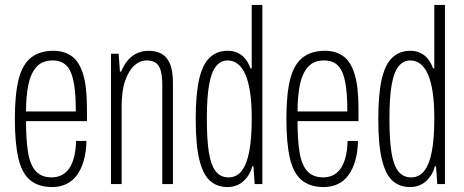

<svg xmlns="http://www.w3.org/2000/svg" viewBox="-20 -743 1873 775"><path d="M191 12Q135 12 101.5 -16Q68 -44 54 -105Q40 -166 40 -263Q40 -364 55.5 -424Q71 -484 106 -511Q141 -538 196 -538Q238 -538 268.5 -517Q299 -496 315 -445Q331 -394 331 -305V-254H85Q85 -177 93.5 -126.5Q102 -76 125 -51.5Q148 -27 189 -27Q209 -27 226.5 -35Q244 -43 257 -60Q270 -77 278 -105.5Q286 -134 287 -174H329Q328 -129 318 -94.5Q308 -60 290.5 -36Q273 -12 247.5 0Q222 12 191 12ZM85 -293H286Q286 -346 281.5 -384.5Q277 -423 267 -448.5Q257 -474 238.5 -486.5Q220 -499 193 -499Q150 -499 126.5 -472Q103 -445 94 -398.5Q85 -352 85 -293Z M428 0V-526H459L464 -454H469Q482 -485 499.5 -503.5Q517 -522 537.5 -530Q558 -538 579 -538Q609 -538 631 -526.5Q653 -515 665.5 -487Q678 -459 678 -409V0H635V-402Q635 -423 632.5 -440.5Q630 -458 623.5 -471.5Q617 -485 604.5 -492Q592 -499 572 -499Q545 -499 522.5 -479Q500 -459 485.5 -418Q471 -377 471 -314V0Z M897 12Q857 12 828.5 -12.5Q800 -37 785 -97Q770 -157 770 -263Q770 -364 784 -424Q798 -484 827 -511Q856 -538 899 -538Q920 -538 937.5 -530.5Q955 -523 968.5 -507.5Q982 -492 991 -467H996V-723H1039V0H1008L1003 -72H998Q991 -39 964.5 -13.5Q938 12 897 12ZM902 -27Q936 -27 956.5 -54.5Q977 -82 986.5 -134Q996 -186 996 -259V-268Q996 -327 989.5 -370.5Q983 -414 970.5 -442.5Q958 -471 940 -485Q922 -499 899 -499Q871 -499 852 -475.5Q833 -452 824 -401Q815 -350 815 -268V-259Q815 -180 823 -128.5Q831 -77 850.5 -52Q870 -27 902 -27Z M1287 12Q1231 12 1197.5 -16Q1164 -44 1150 -105Q1136 -166 1136 -263Q1136 -364 1151.5 -424Q1167 -484 1202 -511Q1237 -538 1292 -538Q1334 -538 1364.5 -517Q1395 -496 1411 -445Q1427 -394 1427 -305V-254H1181Q1181 -177 1189.5 -126.5Q1198 -76 1221 -51.5Q1244 -27 1285 -27Q1305 -27 1322.5 -35Q1340 -43 1353 -60Q1366 -77 1374 -105.5Q1382 -134 1383 -174H1425Q1424 -129 1414 -94.5Q1404 -60 1386.5 -36Q1369 -12 1343.5 0Q1318 12 1287 12ZM1181 -293H1382Q1382 -346 1377.5 -384.5Q1373 -423 1363 -448.5Q1353 -474 1334.5 -486.5Q1316 -499 1289 -499Q1246 -499 1222.5 -472Q1199 -445 1190 -398.5Q1181 -352 1181 -293Z M1634 12Q1594 12 1565.5 -12.5Q1537 -37 1522 -97Q1507 -157 1507 -263Q1507 -364 1521 -424Q1535 -484 1564 -511Q1593 -538 1636 -538Q1657 -538 1674.5 -530.5Q1692 -523 1705.5 -507.5Q1719 -492 1728 -467H1733V-723H1776V0H1745L1740 -72H1735Q1728 -39 1701.5 -13.5Q1675 12 1634 12ZM1639 -27Q1673 -27 1693.5 -54.5Q1714 -82 1723.5 -134Q1733 -186 1733 -259V-268Q1733 -327 1726.5 -370.5Q1720 -414 1707.5 -442.5Q1695 -471 1677 -485Q1659 -499 1636 -499Q1608 -499 1589 -475.5Q1570 -452 1561 -401Q1552 -350 1552 -268V-259Q1552 -180 1560 -128.5Q1568 -77 1587.5 -52Q1607 -27 1639 -27Z"/></svg>

Font: Archivo ExtraCondensed Thin
Style: Regular
Weight: 250
Width: 2
Designer: Hector Gatti
Foundry: Omnibus-Type
Version: Version 2.001